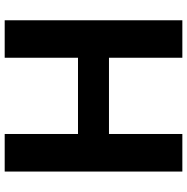

<svg xmlns="http://www.w3.org/2000/svg" viewBox="-10 -756 767 786"><g transform="rotate(-90 373.0 -363.5)"><path d="M217 -727.3V-427.2H529.1V-727.3H682.5V0H529.1V-300.4H217V0H63.2V-727.3Z"/></g></svg>

Font: Inter P
Style: Bold
Weight: 700
Designer: Rasmus Andersson
Foundry: rsms
Version: Version 3.018;git-588b23468